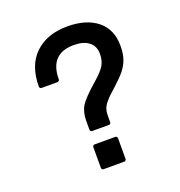

<svg xmlns="http://www.w3.org/2000/svg" viewBox="-129 -821 875 931"><g transform="rotate(-20 309.0 -355.5)"><path d="M100.1 -473.1Q96.2 -473.1 93 -476.3Q89.8 -479.5 89.8 -482.9Q89.8 -592.8 151.9 -651.9Q213.9 -710.9 318.8 -710.9Q417 -710.9 473.4 -665Q529.8 -619.1 529.8 -534.2Q529.8 -494.6 520 -466.3Q510.3 -438 490.5 -413.3Q470.7 -388.7 430.2 -352.1Q409.7 -334 401.1 -325.9Q392.6 -317.9 379.4 -302.2Q366.2 -286.6 361.1 -271.7Q356 -256.8 356 -238.8V-203.1Q356 -199.2 353.3 -196Q350.6 -192.9 346.2 -192.9H258.8Q254.4 -192.9 251.7 -196Q249 -199.2 249 -203.1V-247.1Q249 -293.9 267.6 -324.5Q286.1 -355 353 -413.1Q392.6 -447.3 407.7 -471.9Q422.9 -496.6 422.9 -532.2Q422.9 -571.3 395.3 -593.3Q367.7 -615.2 317.9 -615.2Q192.9 -615.2 192.9 -482.9Q192.9 -479.5 189.7 -476.3Q186.5 -473.1 183.1 -473.1ZM237.8 -118.2Q237.8 -121.6 241 -124.8Q244.1 -127.9 248 -127.9H355Q358.9 -127.9 362.1 -124.8Q365.2 -121.6 365.2 -118.2V-9.8Q365.2 -6.3 362.1 -3.2Q358.9 0 355 0H248Q244.1 0 241 -3.2Q237.8 -6.3 237.8 -9.8Z"/></g></svg>

Font: Fragment Mono SemBd
Style: Regular
Weight: 600
Designer: Wei Huang based on Nimbus Sans by URW Studio, based on Helvetica by Max Miedinger.
Foundry: Wei Huang
Version: Version 1.011